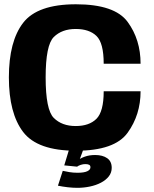

<svg xmlns="http://www.w3.org/2000/svg" viewBox="-20 -701 720 898"><path d="M335.5 4Q516 4 576.8 -80Q637.5 -164 637.5 -274H465Q465 -179 431 -145.2Q397 -111.5 334 -111.5Q269.5 -111.5 231.5 -149.5Q193.5 -187.5 193.5 -339Q193.5 -490 231.5 -527.8Q269.5 -565.5 334 -565.5Q397.5 -565.5 431.2 -532.8Q465 -500 465 -403H637.5Q637.5 -516 577 -598.5Q516.5 -681 335 -681Q155 -681 88.2 -594.2Q21.5 -507.5 21.5 -339Q21.5 -171.5 88.2 -83.8Q155 4 335.5 4ZM342 177.5Q371.5 177.5 400.2 171.5Q429 165.5 452 153.5Q475 141.5 488.8 124Q502.5 106.5 502.5 84Q502.5 53.5 481.2 38.8Q460 24 425 24Q398 24 376.2 31.8Q354.5 39.5 343.5 50.5L340.5 78.5Q347 73.5 357.8 70Q368.5 66.5 379 66.5Q391 66.5 397 69.8Q403 73 403 81.5Q403 93 388 100Q373 107 342.5 107Q322.5 107 304.5 104Q286.5 101 273.5 98L251 167.5Q273 172 296.8 174.8Q320.5 177.5 342 177.5ZM340.5 78.5 369 0H302.5L280.5 72.5Z"/></svg>

Font: Anybody Thin
Style: Bold
Weight: 700
Version: Version 1.113;gftools[0.9.25]